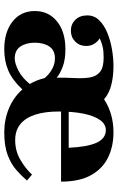

<svg xmlns="http://www.w3.org/2000/svg" viewBox="150 -680 540 879"><g transform="rotate(90 419.5 -240.0)"><path d="M621 -40Q671 -40 711.5 -64Q752 -88 779 -117L806 -94Q785 -69 757.5 -45Q730 -21 689 -5.5Q648 10 585 10Q527 10 475.5 -11.5Q424 -33 389 -73Q346 -27 302.5 -8.5Q259 10 205 10Q126 10 78 -28Q30 -66 30 -130Q30 -193 77.5 -231.5Q125 -270 205 -270Q253 -270 285.5 -257.5Q318 -245 335 -230Q335 -275 337 -314Q339 -353 334 -382.5Q329 -412 308.5 -428.5Q288 -445 243 -445Q213 -445 193.5 -440.5Q174 -436 155 -427Q171 -417 180.5 -401Q190 -385 190 -365Q190 -335 170 -315Q150 -295 120 -295Q90 -295 70 -315.5Q50 -336 50 -370Q50 -402 72 -424.5Q94 -447 129 -461.5Q164 -476 204.5 -483Q245 -490 283 -490Q327 -490 366.5 -480.5Q406 -471 434 -447Q500 -490 585 -490Q650 -490 701 -465Q752 -440 781.5 -387Q811 -334 811 -250H455V-285H656Q652 -372 632.5 -413.5Q613 -455 575 -455Q548 -455 529 -428.5Q510 -402 500 -353.5Q490 -305 490 -240Q490 -176 504.5 -131.5Q519 -87 548 -63.5Q577 -40 621 -40ZM247 -38Q270 -38 303 -55Q336 -72 364 -107Q346 -137 337 -175Q317 -198 294 -210Q271 -222 247 -222Q210 -222 192.5 -196.5Q175 -171 175 -130Q175 -90 192.5 -64Q210 -38 247 -38Z"/></g></svg>

Font: Brygada 1918
Style: Regular
Weight: 400
Designer: Mateusz Machalski | Borys Kosmynka | Przemek Hoffer
Foundry: NIEPODLEGLA 2018
Version: Version 3.006